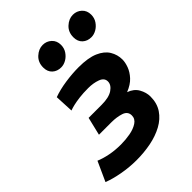

<svg xmlns="http://www.w3.org/2000/svg" viewBox="-221 -869 998 998"><g transform="rotate(-45 278.5 -369.5)"><path d="M192 15Q140 15 87.5 5.5Q35 -4 -3 -19L46 -127Q74 -115 111.5 -107.5Q149 -100 192 -100Q226 -100 259.5 -106Q293 -112 316 -127Q339 -142 339 -167Q339 -197 308 -207Q277 -217 239 -217H147L171 -317H267Q321 -317 348.5 -336Q376 -355 376 -380Q376 -406 346 -417Q316 -428 279 -428Q242 -428 214 -424.5Q186 -421 167 -416.5Q148 -412 135 -407L130 -510Q171 -525 222.5 -532.5Q274 -540 320 -540Q390 -540 431.5 -522Q473 -504 491.5 -473.5Q510 -443 510 -407Q510 -386 500.5 -360Q491 -334 469 -310Q447 -286 407 -270Q444 -257 460.5 -227.5Q477 -198 477 -168Q477 -119 453.5 -84Q430 -49 389.5 -27Q349 -5 298 5Q247 15 192 15ZM256 -603Q227 -603 208 -620.5Q189 -638 189 -669Q189 -707 214.5 -730.5Q240 -754 270 -754Q298 -754 318 -735.5Q338 -717 338 -687Q338 -662 325 -643Q312 -624 293.5 -613.5Q275 -603 256 -603ZM478 -603Q449 -603 430 -620.5Q411 -638 411 -669Q411 -707 436.5 -730.5Q462 -754 492 -754Q520 -754 540 -735.5Q560 -717 560 -687Q560 -662 547 -643Q534 -624 515.5 -613.5Q497 -603 478 -603Z"/></g></svg>

Font: Ubuntu Sans Mono
Style: Italic
Weight: 400
Italic angle: -13.5°
Monospace: yes
Designer: Dalton Maag Ltd
Foundry: Dalton Maag Ltd
Version: Version 1.006